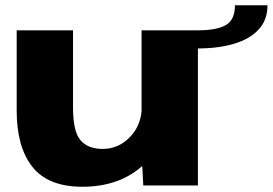

<svg xmlns="http://www.w3.org/2000/svg" viewBox="-20 -706 1040 731"><path d="M525.5 0 521.5 -74Q433 5 293.5 5Q163.5 5 103.5 -70.5Q43.5 -146 43.5 -284.5V-590.5H258V-297.5Q258 -205 286.5 -172Q315 -139 371 -139Q432 -139 476 -185.5Q513 -224.5 519 -282V-590.5H733.5V0ZM731.5 -590.5Q805 -590.5 839.8 -610.5Q874.5 -630.5 874.5 -686H998.5Q998.5 -630.5 965 -594Q931.5 -557.5 871.5 -539.5Q811.5 -521.5 731.5 -521.5Z"/></svg>

Font: Anybody ExtraExpanded ExtraBold
Style: Regular
Weight: 800
Width: 8
Designer: Tyler Finck
Foundry: Etcetera Type Company
Version: Version 1.010; ttfautohint (v1.8.3) -l 8 -r 50 -G 200 -x 14 